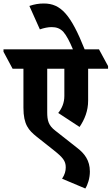

<svg xmlns="http://www.w3.org/2000/svg" viewBox="-88 -909 638 1098"><path d="M367 -183C396 -226 416 -275 416 -333V-516H530V-531L478 -627H396C317 -825 260 -889 163 -889C134 -889 110 -885 80 -875L140 -741C163 -749 187 -754 207 -754C234 -754 256 -747 275 -726C293 -705 309 -674 329 -627H-68V-613L-16 -516H46V-293C46 -196 76 -164 122 -127L218 -51C271 -9 288 11 288 48C288 68 283 89 267 113L400 169C414 147 426 110 426 72C426 8 395 -31 355 -62L228 -162C189 -192 182 -220 182 -268V-516H280V-360C280 -321 266 -289 245 -263Z"/></svg>

Font: Noto Serif Devanagari ExtraCondensed Black
Style: Regular
Weight: 900
Width: 2
Designer: Universal Thirst, Indian Type Foundry and the Monotype Design Team
Foundry: Monotype Imaging Inc.
Version: Version 2.004